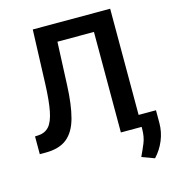

<svg xmlns="http://www.w3.org/2000/svg" viewBox="-132 -834 1023 1142"><g transform="rotate(-15 380.0 -263.0)"><path d="M24.5 0V-109.4L45.1 -110.4Q87 -112.9 111.5 -140.6Q136 -168.3 148.1 -229.9Q160.2 -291.5 164.1 -394.5L176.1 -727.3H652.7V0H523.8V-619H299L287.6 -353.7Q282.7 -234.4 261.5 -155.9Q240.4 -77.4 192.8 -38.7Q145.2 0 60 0ZM759.6 -73.5V5Q759.6 59.7 738.3 111.2Q717 162.6 680.4 201L603.3 172.6Q620.7 135.7 636.2 98.5Q651.6 61.4 651.6 11.7V-73.5Z"/></g></svg>

Font: Inter Zeller Semi Bold
Style: Regular
Weight: 600
Designer: Rasmus Andersson; Joe Bland
Foundry: zeller
Version: Version 3.015;git-dec3a8cb1